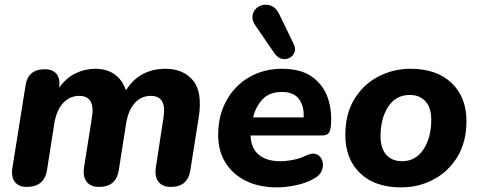

<svg xmlns="http://www.w3.org/2000/svg" viewBox="-20 -798 2067 829"><path d="M95 9Q60 9 43.5 -13.5Q27 -36 34 -76L90 -427Q100 -499 173 -499Q209 -499 225 -477.5Q241 -456 235 -419Q265 -461 305.5 -481Q346 -501 390 -501Q491 -501 524 -408Q552 -454 595.5 -477.5Q639 -501 694 -501Q772 -501 813.5 -450.5Q855 -400 838 -291L802 -64Q791 9 718 9Q681 9 664 -13.5Q647 -36 653 -76L686 -291Q701 -384 631 -384Q589 -384 561 -352Q533 -320 524 -262L493 -64Q482 9 408 9Q371 9 354 -13.5Q337 -36 343 -76L377 -291Q392 -384 322 -384Q280 -384 251.5 -352Q223 -320 214 -262L183 -64Q172 9 95 9Z M1175 11Q1098 11 1041 -17.5Q984 -46 953 -96.5Q922 -147 922 -215Q922 -299 957.5 -363.5Q993 -428 1055.5 -464.5Q1118 -501 1198 -501Q1281 -501 1330 -464.5Q1379 -428 1397 -370.5Q1415 -313 1408 -249Q1405 -226 1395 -219.5Q1385 -213 1368 -213H1062Q1063 -160 1096 -131Q1129 -102 1190 -102Q1216 -102 1246.5 -108Q1277 -114 1301 -126Q1329 -140 1347.5 -131.5Q1366 -123 1372 -103Q1378 -83 1369.5 -61.5Q1361 -40 1336 -27Q1301 -7 1257 2Q1213 11 1175 11ZM1197 -401Q1143 -401 1113 -368.5Q1083 -336 1073 -291H1291Q1294 -338 1271.5 -369.5Q1249 -401 1197 -401ZM1165 -568 1084 -686Q1068 -708 1070 -728Q1072 -748 1085.5 -761Q1099 -774 1118 -777Q1137 -780 1156 -770.5Q1175 -761 1187 -734L1248 -608Q1258 -588 1251.5 -572Q1245 -556 1230 -548Q1215 -540 1197 -544Q1179 -548 1165 -568Z M1712 11Q1598 11 1534.5 -50.5Q1471 -112 1471 -215Q1471 -306 1510 -370Q1549 -434 1613.5 -467.5Q1678 -501 1752 -501Q1866 -501 1930 -439.5Q1994 -378 1994 -276Q1994 -184 1954.5 -120Q1915 -56 1851 -22.5Q1787 11 1712 11ZM1716 -102Q1775 -102 1808.5 -153Q1842 -204 1842 -281Q1842 -333 1817 -360.5Q1792 -388 1749 -388Q1689 -388 1656 -337Q1623 -286 1623 -210Q1623 -158 1647.5 -130Q1672 -102 1716 -102Z"/></svg>

Font: Nunito ExtraBold
Style: Italic
Weight: 800
Italic angle: -9°
Designer: Vernon Adams
Foundry: Vernon Adams
Version: Version 3.601; ttfautohint (v1.8.2.53-6de2)